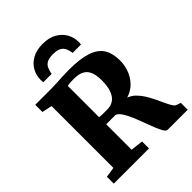

<svg xmlns="http://www.w3.org/2000/svg" viewBox="-272 -1139 1282 1282"><g transform="rotate(-45 368.5 -498.0)"><path d="M39 0V-65L111.5 -76V-660L40.5 -675V-743H192.5Q224 -743 250.5 -744.8Q277 -746.5 303.8 -748Q330.5 -749.5 363.5 -749.5Q469 -749.5 532 -728.8Q595 -708 622.8 -664Q650.5 -620 650.5 -550.5Q650.5 -510 635.8 -467.8Q621 -425.5 589.8 -392Q558.5 -358.5 508.5 -342.5Q537.5 -332.5 560.5 -309.8Q583.5 -287 601.5 -257.8Q619.5 -228.5 634.2 -197.5Q649 -166.5 661.2 -139.8Q673.5 -113 685 -95.2Q696.5 -77.5 708 -74.5L737 -65V0H547.5Q535 0 522.5 -21Q510 -42 496.8 -75.5Q483.5 -109 469.5 -147.5Q455.5 -186 440 -222Q424.5 -258 407.8 -283.5Q391 -309 372 -316Q362.5 -316 350.5 -316Q338.5 -316 326.5 -316Q314.5 -316 303.2 -316Q292 -316 283.5 -316V-76L371.5 -65.5V0ZM359.5 -380.5Q393.5 -380.5 418.5 -398Q443.5 -415.5 457 -452Q470.5 -488.5 470.5 -544.5Q470.5 -591.5 458.2 -622.5Q446 -653.5 418.8 -668.5Q391.5 -683.5 346 -683.5Q332 -683.5 320.2 -682.8Q308.5 -682 299.5 -681Q290.5 -680 283.5 -679V-383Q291 -381.5 306.2 -381Q321.5 -380.5 336.8 -380.5Q352 -380.5 359.5 -380.5ZM363 -996Q421.5 -996 461.2 -973.5Q501 -951 521.8 -914.5Q542.5 -878 542.5 -836Q542.5 -829.5 542.2 -823.5Q542 -817.5 541 -811.5H461Q461 -814 461 -817.5Q461 -821 460 -824.5Q457 -839.5 449.8 -856.8Q442.5 -874 423 -886.2Q403.5 -898.5 363 -898.5Q322.5 -898.5 303 -886.2Q283.5 -874 276.8 -856.5Q270 -839 266 -824.5Q265.5 -821 265.2 -817.5Q265 -814 265 -811.5H185Q184.5 -817.5 184 -823.8Q183.5 -830 183.5 -836.5Q183.5 -878.5 204 -915Q224.5 -951.5 264.5 -973.8Q304.5 -996 363 -996Z"/></g></svg>

Font: Merriweather 20pt Black
Style: Regular
Weight: 900
Version: Version 2.100